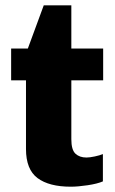

<svg xmlns="http://www.w3.org/2000/svg" viewBox="-20 -694 434 724"><path d="M249 -674V-511H369V-391H249V-169Q249 -129 264.5 -114.5Q280 -100 306 -100Q318 -100 337 -104Q356 -108 368 -113V-10Q347 -1 310.5 4.5Q274 10 247 10Q165 10 121.5 -22.5Q78 -55 78 -132V-391H22V-511H85L145 -674Z"/></svg>

Font: Chivo ExtraBold
Style: Regular
Weight: 800
Designer: Hector Gatti
Foundry: Omnibus-Type
Version: Version 1.007